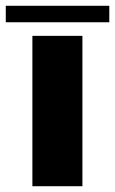

<svg xmlns="http://www.w3.org/2000/svg" viewBox="-89 -644 398 664"><path d="M196 0H23V-520H196ZM289 -567H-69V-624H289Z"/></svg>

Font: Non Bureau Extended
Style: Bold
Weight: 700
Width: 7
Designer: Jona Saucedo
Foundry: Non Foundry
Version: Version 1.000; ttfautohint (v1.8.4)